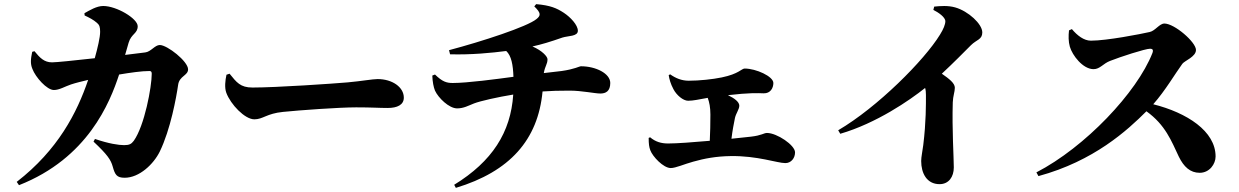

<svg xmlns="http://www.w3.org/2000/svg" viewBox="-20 -837 6000 930"><path d="M433 -151C500 -88 517 -63 526 -30C537 9 545 24 584 24C655 24 724 -42 754 -103C806 -210 834 -365 843 -427C849 -469 891 -471 891 -501C891 -540 790 -619 754 -619C730 -619 711 -586 683 -583L586 -571L603 -630C616 -674 647 -674 647 -710C647 -747 545 -808 480 -808C448 -808 414 -787 389 -773L390 -762C412 -752 433 -741 450 -726C462 -716 465 -705 465 -683C465 -656 453 -605 439 -555C340 -544 253 -535 232 -535C194 -535 173 -557 147 -589L136 -586C129 -552 126 -529 137 -503C152 -463 207 -401 241 -401C268 -401 294 -418 324 -428C348 -436 378 -443 407 -450C353 -291 261 -111 61 44L72 60C405 -71 512 -339 557 -476C611 -485 666 -493 704 -493C711 -493 715 -490 715 -480C715 -416 680 -228 628 -155C616 -139 606 -134 581 -134C555 -134 507 -141 440 -164Z M1092 -480 1077 -475C1071 -448 1067 -413 1076 -388C1097 -331 1166 -259 1212 -259C1254 -259 1271 -287 1351 -295C1429 -303 1623 -317 1705 -317C1781 -317 1816 -314 1858 -314C1904 -314 1936 -329 1936 -364C1936 -415 1880 -454 1809 -454C1785 -454 1731 -444 1664 -438C1596 -432 1319 -413 1203 -413C1144 -413 1126 -438 1092 -480Z M2074 -471C2075 -441 2080 -415 2087 -398C2103 -363 2155 -312 2194 -312C2226 -312 2248 -325 2276 -336C2307 -348 2392 -367 2466 -379C2454 -196 2364 -55 2180 58L2188 73C2449 -6 2586 -159 2608 -394C2649 -397 2688 -398 2739 -398C2799 -398 2861 -384 2888 -384C2914 -384 2936 -395 2936 -435C2936 -481 2866 -516 2794 -516C2786 -516 2764 -502 2700 -493L2614 -483C2620 -518 2632 -526 2632 -550C2632 -563 2606 -592 2559 -612C2604 -622 2644 -634 2704 -655C2732 -664 2779 -660 2779 -688C2779 -716 2743 -754 2711 -775C2676 -798 2645 -811 2577 -817L2568 -806C2601 -774 2600 -762 2579 -745C2535 -708 2314 -636 2155 -594L2160 -574C2262 -571 2363 -581 2432 -590C2457 -567 2465 -523 2467 -465C2385 -454 2244 -435 2173 -435C2143 -435 2123 -441 2087 -476Z M3122 -169C3122 -140 3124 -125 3130 -109C3141 -79 3193 -23 3229 -23C3253 -23 3294 -42 3338 -54C3391 -69 3448 -80 3519 -81C3649 -83 3745 -47 3784 -47C3812 -47 3831 -71 3831 -99C3831 -134 3743 -193 3695 -193C3680 -193 3670 -181 3617 -175L3523 -165C3528 -206 3534 -236 3540 -266C3545 -288 3561 -308 3561 -325C3561 -343 3538 -361 3506 -376C3609 -388 3650 -386 3679 -385C3712 -384 3726 -411 3726 -435C3726 -467 3642 -505 3587 -505C3572 -505 3559 -479 3476 -462C3433 -453 3367 -446 3316 -446C3282 -446 3253 -458 3226 -477L3219 -473C3222 -454 3228 -431 3242 -405C3257 -376 3289 -349 3313 -349C3338 -349 3363 -355 3408 -363C3416 -342 3421 -316 3421 -282C3421 -237 3420 -194 3418 -155C3339 -148 3258 -142 3216 -142C3183 -142 3155 -150 3129 -172Z M4501 -789C4525 -777 4559 -754 4559 -734C4559 -719 4550 -696 4533 -669C4457 -545 4231 -318 4040 -206L4050 -189C4225 -240 4386 -351 4461 -411C4464 -401 4465 -390 4465 -377C4465 -332 4466 -248 4452 -134C4448 -102 4442 -77 4442 -57C4442 2 4469 55 4531 55C4576 55 4600 19 4600 -26C4600 -73 4591 -212 4595 -341C4596 -372 4605 -392 4605 -412C4605 -434 4578 -455 4542 -480C4599 -533 4649 -584 4683 -618C4710 -645 4738 -645 4738 -680C4738 -721 4670 -783 4607 -801C4572 -811 4535 -808 4505 -805Z M5158 -690C5155 -663 5155 -636 5162 -611C5174 -569 5225 -502 5277 -502C5308 -502 5323 -529 5357 -542C5405 -561 5527 -601 5551 -601C5562 -601 5568 -596 5562 -580C5487 -389 5236 -124 5000 -2L5010 16C5279 -57 5441 -206 5533 -298C5625 -232 5654 -154 5690 -78C5714 -29 5745 0 5791 0C5839 0 5868 -43 5868 -79C5868 -202 5729 -291 5566 -332C5625 -399 5672 -480 5707 -528C5718 -543 5773 -562 5773 -595C5773 -633 5669 -723 5620 -723C5596 -723 5576 -688 5549 -682C5505 -672 5341 -640 5264 -640C5230 -640 5198 -665 5172 -696Z"/></svg>

Font: Noto Serif SC Black
Style: Regular
Weight: 900
Designer: Ryoko NISHIZUKA 西塚涼子 (kana & ideographs); Frank Grießhammer (Latin, Greek & Cyrillic); Wenlong ZHANG 张文龙 (bopomofo); San
Foundry: Adobe
Version: Version 2.001;hotconv 1.1.0;makeotfexe 2.6.0